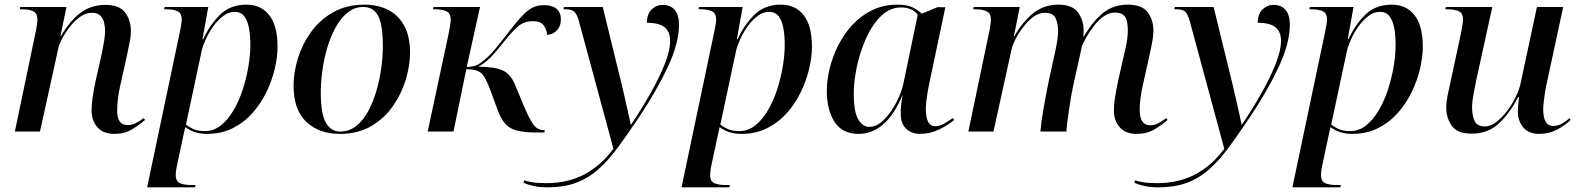

<svg xmlns="http://www.w3.org/2000/svg" viewBox="-20 -566 6795 826"><path d="M472 10Q424 10 399 -18.5Q374 -47 374 -92Q374 -116 378.5 -147Q383 -178 392 -221L412 -309Q415 -322 419.5 -343.5Q424 -365 428 -389.5Q432 -414 432 -434Q432 -450 428 -468Q424 -486 412 -498.5Q400 -511 375 -511Q349 -511 324.5 -493.5Q300 -476 280 -450Q260 -424 247 -399Q234 -374 231 -359L152 0H44L135 -436Q141 -467 141 -482Q141 -509 123 -517.5Q105 -526 76 -526H65L67 -536H266L240 -411H242Q283 -479 328 -512Q373 -545 433 -545Q494 -545 518.5 -512Q543 -479 543 -433Q543 -408 536.5 -378Q530 -348 525 -322L497 -197Q491 -170 487.5 -142Q484 -114 484 -89Q484 -28 529 -28Q547 -28 564.5 -36.5Q582 -45 598 -58L604 -50Q580 -29 548 -9.5Q516 10 472 10Z M754 -430Q762 -469 762 -481Q762 -509 744 -517.5Q726 -526 697 -526H686L688 -536H876L851 -397H854Q883 -460 927 -503Q971 -546 1041 -546Q1103 -546 1138.5 -500.5Q1174 -455 1174 -365Q1174 -321 1162 -270Q1150 -219 1126 -169.5Q1102 -120 1066 -79.5Q1030 -39 981 -14.5Q932 10 871 10Q841 10 818.5 2.5Q796 -5 777 -19Q773 -4 771 7Q769 18 765 35L744 133Q742 140 739 158Q736 176 736 186Q736 215 755 222.5Q774 230 802 230H821L819 240H613ZM862 -2Q899 -2 929.5 -26Q960 -50 984 -90.5Q1008 -131 1024 -180Q1040 -229 1048.5 -279.5Q1057 -330 1057 -373Q1057 -411 1051.5 -443Q1046 -475 1031.5 -495Q1017 -515 990 -515Q964 -515 940.5 -497.5Q917 -480 898 -453.5Q879 -427 866 -398.5Q853 -370 848 -349L780 -30Q791 -21 810.5 -11.5Q830 -2 862 -2Z M1441 10Q1353 10 1298 -41.5Q1243 -93 1243 -198Q1243 -254 1261.5 -314.5Q1280 -375 1317.5 -427.5Q1355 -480 1413 -513Q1471 -546 1549 -546Q1603 -546 1647 -525Q1691 -504 1717.5 -458Q1744 -412 1744 -338Q1744 -285 1726 -224.5Q1708 -164 1671 -110.5Q1634 -57 1577 -23.5Q1520 10 1441 10ZM1443 0Q1482 0 1512.5 -24Q1543 -48 1564.5 -88.5Q1586 -129 1600 -177.5Q1614 -226 1620.5 -275.5Q1627 -325 1627 -368Q1627 -461 1606.5 -498.5Q1586 -536 1543 -536Q1505 -536 1475 -511.5Q1445 -487 1423 -446.5Q1401 -406 1387 -357.5Q1373 -309 1366.5 -259.5Q1360 -210 1360 -168Q1360 -76 1382 -38Q1404 0 1443 0Z M2286 4Q2232 4 2201 -5Q2170 -14 2152 -35.5Q2134 -57 2120 -95L2089 -180Q2076 -214 2065 -233Q2054 -252 2036.5 -260Q2019 -268 1986 -268L1931 0H1820L1910 -421Q1913 -437 1916 -454Q1919 -471 1919 -482Q1919 -509 1900.5 -517.5Q1882 -526 1853 -526H1843L1845 -536H2045L1988 -278Q2009 -278 2025 -283.5Q2041 -289 2061 -306Q2084 -324 2110.5 -355.5Q2137 -387 2168 -428Q2197 -465 2220 -491Q2243 -517 2266 -530.5Q2289 -544 2320 -544Q2355 -544 2374 -528.5Q2393 -513 2393 -482Q2393 -454 2376.5 -436Q2360 -418 2333 -416Q2333 -437 2319.5 -456Q2306 -475 2274 -475Q2238 -475 2214 -456.5Q2190 -438 2155 -395Q2127 -360 2108 -338Q2089 -316 2072.5 -302.5Q2056 -289 2038 -279Q2105 -279 2140.5 -264Q2176 -249 2196 -201L2232 -114Q2255 -59 2273 -32.5Q2291 -6 2320 -6H2324L2322 4Z M2333 240Q2304 240 2277.5 234.5Q2251 229 2232 220L2235 210Q2248 214 2270 218Q2292 222 2330 222Q2423 222 2494.5 184Q2566 146 2619 74L2471 -473Q2463 -503 2452 -514.5Q2441 -526 2414 -526H2404L2406 -536H2573L2643 -250Q2648 -231 2655.5 -199.5Q2663 -168 2670.5 -134Q2678 -100 2684.5 -72Q2691 -44 2693 -30H2695Q2739 -95 2777 -162Q2815 -229 2839 -288.5Q2863 -348 2863 -391Q2863 -429 2839.5 -448.5Q2816 -468 2763 -468Q2763 -506 2783.5 -525.5Q2804 -545 2831 -545Q2864 -545 2882.5 -523.5Q2901 -502 2901 -460Q2901 -381 2853.5 -279Q2806 -177 2728 -60Q2677 16 2635 72.5Q2593 129 2550 166Q2507 203 2455.5 221.5Q2404 240 2333 240Z M3053 -430Q3061 -469 3061 -481Q3061 -509 3043 -517.5Q3025 -526 2996 -526H2985L2987 -536H3175L3150 -397H3153Q3182 -460 3226 -503Q3270 -546 3340 -546Q3402 -546 3437.5 -500.5Q3473 -455 3473 -365Q3473 -321 3461 -270Q3449 -219 3425 -169.5Q3401 -120 3365 -79.5Q3329 -39 3280 -14.5Q3231 10 3170 10Q3140 10 3117.5 2.5Q3095 -5 3076 -19Q3072 -4 3070 7Q3068 18 3064 35L3043 133Q3041 140 3038 158Q3035 176 3035 186Q3035 215 3054 222.5Q3073 230 3101 230H3120L3118 240H2912ZM3161 -2Q3198 -2 3228.5 -26Q3259 -50 3283 -90.5Q3307 -131 3323 -180Q3339 -229 3347.5 -279.5Q3356 -330 3356 -373Q3356 -411 3350.5 -443Q3345 -475 3330.5 -495Q3316 -515 3289 -515Q3263 -515 3239.5 -497.5Q3216 -480 3197 -453.5Q3178 -427 3165 -398.5Q3152 -370 3147 -349L3079 -30Q3090 -21 3109.5 -11.5Q3129 -2 3161 -2Z M3673 10Q3604 10 3570.5 -41.5Q3537 -93 3537 -175Q3537 -221 3549.5 -272Q3562 -323 3586.5 -371.5Q3611 -420 3647.5 -459.5Q3684 -499 3732.5 -522.5Q3781 -546 3841 -546Q3881 -546 3904.5 -535Q3928 -524 3946 -507L4013 -535H4047L3978 -208Q3975 -195 3971.5 -175Q3968 -155 3965.5 -133.5Q3963 -112 3963 -98Q3963 -23 4003 -23Q4021 -23 4039.5 -33Q4058 -43 4079 -58L4085 -50Q4061 -29 4021 -9.5Q3981 10 3939 10Q3901 10 3878 -12.5Q3855 -35 3855 -77Q3855 -99 3857 -116.5Q3859 -134 3863 -156H3862Q3793 10 3673 10ZM3720 -20Q3746 -20 3770 -39.5Q3794 -59 3814 -88.5Q3834 -118 3848 -150.5Q3862 -183 3867 -209L3928 -502Q3918 -518 3898.5 -526Q3879 -534 3857 -534Q3817 -534 3785 -509.5Q3753 -485 3728.5 -444Q3704 -403 3687 -353.5Q3670 -304 3661.5 -254.5Q3653 -205 3653 -163Q3653 -84 3672.5 -52Q3692 -20 3720 -20Z M4870 10Q4822 10 4797 -18.5Q4772 -47 4772 -92Q4772 -117 4777 -148Q4782 -179 4791 -222L4811 -310Q4816 -330 4824 -367Q4832 -404 4832 -435Q4832 -450 4829.5 -468Q4827 -486 4815.5 -499Q4804 -512 4776 -512Q4751 -512 4728 -495.5Q4705 -479 4686 -454.5Q4667 -430 4654 -406.5Q4641 -383 4635 -369L4598 -202Q4594 -185 4589 -157Q4584 -129 4579.5 -97.5Q4575 -66 4571.5 -39.5Q4568 -13 4568 0H4456Q4457 -14 4460.5 -41.5Q4464 -69 4470 -102.5Q4476 -136 4482 -168Q4488 -200 4493 -223L4512 -310Q4518 -335 4525 -371Q4532 -407 4532 -435Q4532 -463 4521.5 -487Q4511 -511 4475 -511Q4449 -511 4425 -493Q4401 -475 4381 -448.5Q4361 -422 4348 -396Q4335 -370 4332 -355L4254 0H4146L4237 -436Q4243 -467 4243 -482Q4243 -509 4224.5 -517.5Q4206 -526 4178 -526H4167L4169 -536H4367L4342 -411H4344Q4385 -480 4430 -513Q4475 -546 4533 -546Q4593 -546 4617.5 -512.5Q4642 -479 4642 -434Q4642 -428 4641.5 -421.5Q4641 -415 4641 -409H4643Q4683 -477 4727 -511.5Q4771 -546 4832 -546Q4893 -546 4917.5 -513Q4942 -480 4942 -435Q4942 -410 4936 -379.5Q4930 -349 4924 -323L4896 -197Q4890 -170 4886.5 -143.5Q4883 -117 4883 -95Q4883 -27 4928 -27Q4946 -27 4963.5 -36Q4981 -45 4997 -58L5003 -50Q4979 -29 4946.5 -9.5Q4914 10 4870 10Z M4961 240Q4932 240 4905.5 234.5Q4879 229 4860 220L4863 210Q4876 214 4898 218Q4920 222 4958 222Q5051 222 5122.5 184Q5194 146 5247 74L5099 -473Q5091 -503 5080 -514.5Q5069 -526 5042 -526H5032L5034 -536H5201L5271 -250Q5276 -231 5283.5 -199.5Q5291 -168 5298.5 -134Q5306 -100 5312.5 -72Q5319 -44 5321 -30H5323Q5367 -95 5405 -162Q5443 -229 5467 -288.5Q5491 -348 5491 -391Q5491 -429 5467.5 -448.5Q5444 -468 5391 -468Q5391 -506 5411.5 -525.5Q5432 -545 5459 -545Q5492 -545 5510.5 -523.5Q5529 -502 5529 -460Q5529 -381 5481.5 -279Q5434 -177 5356 -60Q5305 16 5263 72.5Q5221 129 5178 166Q5135 203 5083.5 221.5Q5032 240 4961 240Z M5681 -430Q5689 -469 5689 -481Q5689 -509 5671 -517.5Q5653 -526 5624 -526H5613L5615 -536H5803L5778 -397H5781Q5810 -460 5854 -503Q5898 -546 5968 -546Q6030 -546 6065.5 -500.5Q6101 -455 6101 -365Q6101 -321 6089 -270Q6077 -219 6053 -169.5Q6029 -120 5993 -79.5Q5957 -39 5908 -14.5Q5859 10 5798 10Q5768 10 5745.5 2.5Q5723 -5 5704 -19Q5700 -4 5698 7Q5696 18 5692 35L5671 133Q5669 140 5666 158Q5663 176 5663 186Q5663 215 5682 222.5Q5701 230 5729 230H5748L5746 240H5540ZM5789 -2Q5826 -2 5856.5 -26Q5887 -50 5911 -90.5Q5935 -131 5951 -180Q5967 -229 5975.5 -279.5Q5984 -330 5984 -373Q5984 -411 5978.5 -443Q5973 -475 5958.5 -495Q5944 -515 5917 -515Q5891 -515 5867.5 -497.5Q5844 -480 5825 -453.5Q5806 -427 5793 -398.5Q5780 -370 5775 -349L5707 -30Q5718 -21 5737.5 -11.5Q5757 -2 5789 -2Z M6602 10Q6556 10 6533 -18Q6510 -46 6510 -85Q6510 -96 6511.5 -114.5Q6513 -133 6515 -148H6511Q6474 -77 6427.5 -34Q6381 9 6311 9Q6250 9 6226 -24.5Q6202 -58 6202 -102Q6202 -127 6208 -157Q6214 -187 6220 -212L6265 -422Q6268 -438 6271 -456Q6274 -474 6274 -482Q6274 -510 6255.5 -518Q6237 -526 6209 -526H6198L6200 -536H6400L6332 -226Q6326 -199 6319.5 -163Q6313 -127 6313 -106Q6313 -67 6324.5 -44.5Q6336 -22 6368 -22Q6391 -22 6415.5 -40Q6440 -58 6462 -86.5Q6484 -115 6500 -147.5Q6516 -180 6522 -209L6592 -536H6705L6633 -202Q6630 -190 6627 -170Q6624 -150 6621.5 -129.5Q6619 -109 6619 -96Q6619 -24 6662 -24Q6679 -24 6696 -32.5Q6713 -41 6732 -57L6737 -50Q6715 -28 6680 -9Q6645 10 6602 10Z"/></svg>

Font: Noto Serif Display Medium
Style: Italic
Weight: 500
Italic angle: -12°
Designer: Monotype Design Team
Foundry: Monotype Imaging Inc.
Version: Version 2.009